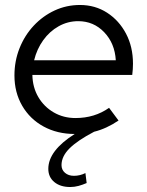

<svg xmlns="http://www.w3.org/2000/svg" viewBox="-20 -529 592 771"><path d="M262 222Q222 222 198 202Q174 182 174 149Q174 76 280 9Q210 9 155 -21Q100 -51 69 -104.5Q38 -158 38 -226Q38 -284 58.5 -335.5Q79 -387 115.5 -426Q152 -465 199.5 -487Q247 -509 301 -509Q362 -509 410 -478Q458 -447 486 -394Q514 -341 514 -273Q514 -252 511 -228H110Q111 -178 134 -139Q157 -100 196 -77.5Q235 -55 283 -55Q360 -55 418 -96L456 -45Q407 -12 358 0Q291 35 259 67Q227 99 227 134Q227 153 241 165Q255 177 277 177Q301 177 323 166L328 206Q312 213 295.5 217.5Q279 222 262 222ZM117 -287H445Q441 -355 398.5 -399.5Q356 -444 294 -444Q252 -444 215.5 -423.5Q179 -403 153.5 -367.5Q128 -332 117 -287Z"/></svg>

Font: Red Hat Display
Style: Italic
Weight: 400
Italic angle: -12°
Designer: Pentagram, MCKL
Foundry: Pentagram, MCKL
Version: Version 1.023; ttfautohint (v1.8.3)